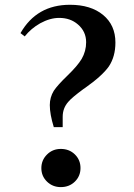

<svg xmlns="http://www.w3.org/2000/svg" viewBox="-20 -765 557 800"><path d="M233.4 14.6Q199.2 14.6 175.8 -8.3Q152.3 -31.2 152.3 -64.5Q152.3 -97.7 175.8 -121.1Q199.2 -144.5 233.4 -144.5Q268.6 -144.5 292 -121.6Q315.4 -98.6 315.4 -64.9Q315.4 -31.2 292 -8.3Q268.6 14.6 233.4 14.6ZM204.1 -235.4Q187.5 -289.1 187.5 -327.1Q187.5 -359.4 204.1 -386.7Q219.7 -410.2 261.2 -450.2Q302.7 -490.2 320.3 -519.5Q338.9 -551.8 338.9 -588.9Q338.9 -633.8 304.7 -663.1Q273.4 -690.4 226.6 -690.4Q188.5 -690.4 147.5 -668Q109.4 -646.5 83 -613.3L65.4 -627Q132.8 -745.1 271.5 -745.1Q358.4 -745.1 409.7 -702.6Q460.9 -660.2 460.9 -587.9Q460.9 -529.3 433.6 -488.3Q406.2 -449.2 333 -397.5Q331.1 -396.5 327.1 -393.6Q279.3 -358.4 264.6 -340.8Q241.2 -314.5 241.2 -278.3V-235.4Z"/></svg>

Font: Bpmf GenRyu Min B
Style: B
Weight: 700
Foundry: But Ko
Version: Version 1.320